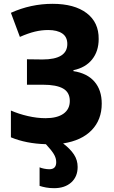

<svg xmlns="http://www.w3.org/2000/svg" viewBox="-20 -745 596 1004"><path d="M274 103Q274 81 261 60Q248 39 220 9Q116 6 37 -27V-167Q78 -149 126 -138Q174 -127 218 -127Q279 -127 312 -150.5Q345 -174 345 -217Q345 -262 310 -282Q275 -302 204 -302H121V-435L202 -434Q332 -434 332 -515Q332 -552 305.5 -570Q279 -588 232 -588Q197 -588 162 -579.5Q127 -571 84 -552L37 -678Q141 -725 255 -725Q369 -725 433 -676.5Q497 -628 496 -541Q496 -477 461.5 -434Q427 -391 364 -378V-373Q436 -362 474 -318Q512 -274 512 -203Q512 -119 459.5 -64.5Q407 -10 310 5Q347 33 366.5 62.5Q386 92 386 128Q386 179 352.5 209Q319 239 263 239Q240 239 221 235.5Q202 232 187 227V130Q196 134 210.5 137Q225 140 238 140Q274 140 274 103Z"/></svg>

Font: Noto Sans SemiCondensed ExtraBold
Style: Regular
Weight: 800
Width: 4
Designer: Monotype Design Team
Foundry: Monotype Imaging Inc.
Version: Version 2.013; ttfautohint (v1.8.4.7-5d5b)